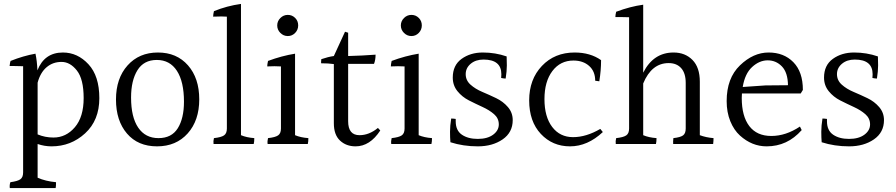

<svg xmlns="http://www.w3.org/2000/svg" viewBox="-20 -784 4575 980"><path d="M253 -82Q317 -82 362 -134.5Q407 -187 407 -283.5Q407 -380 372.5 -424Q338 -468 294 -468Q250 -468 218 -441Q186 -414 172 -362V-98Q210 -82 253 -82ZM98 96V-446Q69 -447 53 -447Q37 -447 29 -447Q31 -466 34 -473Q99 -499 161 -510Q169 -474 171 -425Q207 -516 301 -516Q376 -516 431.5 -456Q487 -396 487 -283Q487 -170 414.5 -103.5Q342 -37 243 -37Q207 -37 172 -49V123Q212 141 266 146Q266 168 264 176H30Q28 159 33 146Q70 141 84 131Q98 121 98 96Z M919 -265Q919 -367 883 -422.5Q847 -478 780.5 -478Q714 -478 681.5 -425.5Q649 -373 649 -286Q649 -186 685.5 -132.5Q722 -79 789 -79Q856 -79 887.5 -129.5Q919 -180 919 -265ZM786 -516Q882 -516 939.5 -450.5Q997 -385 997 -277Q997 -169 938 -103Q879 -37 781.5 -37Q684 -37 628 -102.5Q572 -168 572 -276Q572 -384 631 -450Q690 -516 786 -516Z M1138 -128V-699Q1127 -700 1110 -700Q1093 -700 1068 -699Q1068 -711 1072 -727Q1138 -754 1210 -764V-94Q1238 -82 1278 -79Q1278 -61 1275 -49H1070Q1068 -64 1072 -79Q1109 -83 1123.5 -93Q1138 -103 1138 -128Z M1486.5 -616Q1471 -600 1449 -600Q1427 -600 1411 -616Q1395 -632 1395 -654Q1395 -676 1411 -692Q1427 -708 1449 -708Q1471 -708 1486.5 -692.5Q1502 -677 1502 -654.5Q1502 -632 1486.5 -616ZM1414 -128V-445Q1398 -446 1380.5 -446Q1363 -446 1344 -445Q1344 -455 1348 -473Q1418 -499 1486 -510V-94Q1514 -82 1554 -79Q1554 -61 1551 -49H1346Q1344 -64 1348 -79Q1385 -83 1399.5 -93Q1414 -103 1414 -128Z M1795 -37Q1747 -37 1715.5 -66.5Q1684 -96 1684 -155V-457Q1656 -461 1619 -461Q1619 -464 1619 -469.5Q1619 -475 1620 -482Q1655 -494 1684 -498L1741 -622L1757 -617V-498Q1833 -500 1897 -505Q1897 -478 1889 -458H1757V-165Q1757 -94 1815 -94Q1864 -94 1909 -131L1921 -118Q1868 -37 1795 -37Z M2117.5 -616Q2102 -600 2080 -600Q2058 -600 2042 -616Q2026 -632 2026 -654Q2026 -676 2042 -692Q2058 -708 2080 -708Q2102 -708 2117.5 -692.5Q2133 -677 2133 -654.5Q2133 -632 2117.5 -616ZM2045 -128V-445Q2029 -446 2011.5 -446Q1994 -446 1975 -445Q1975 -455 1979 -473Q2049 -499 2117 -510V-94Q2145 -82 2185 -79Q2185 -61 2182 -49H1977Q1975 -64 1979 -79Q2016 -83 2030.5 -93Q2045 -103 2045 -128Z M2291 -388Q2291 -451 2336 -483.5Q2381 -516 2444.5 -516Q2508 -516 2566 -496Q2567 -479 2567 -450Q2567 -421 2561 -383Q2553 -383 2538 -386Q2539 -396 2539 -405Q2539 -480 2448 -480Q2408 -480 2382.5 -458.5Q2357 -437 2357 -405.5Q2357 -374 2381.5 -352Q2406 -330 2441.5 -315Q2477 -300 2512.5 -283Q2548 -266 2572.5 -237.5Q2597 -209 2597 -171Q2597 -108 2545.5 -72.5Q2494 -37 2419 -37Q2344 -37 2279 -58Q2277 -81 2277 -111.5Q2277 -142 2283 -179Q2292 -179 2306 -177Q2306 -171 2306 -165Q2306 -118 2337.5 -96.5Q2369 -75 2418.5 -75Q2468 -75 2497 -96.5Q2526 -118 2526 -149Q2526 -180 2502 -201Q2478 -222 2443 -238Q2408 -254 2373.5 -271.5Q2339 -289 2315 -318.5Q2291 -348 2291 -388Z M3057 -110Q2979 -37 2889.5 -37Q2800 -37 2740.5 -100.5Q2681 -164 2681 -271.5Q2681 -379 2746 -447.5Q2811 -516 2913 -516Q2993 -516 3048 -477Q3048 -425 3039 -369L3018 -372Q3018 -420 2987 -447.5Q2956 -475 2907 -475Q2840 -475 2799.5 -421.5Q2759 -368 2759 -278Q2759 -188 2798.5 -136Q2838 -84 2905 -84Q2972 -84 3044 -126Z M3552 -367V-94Q3584 -82 3622 -79Q3622 -65 3620 -49H3416Q3415 -61 3417 -79Q3453 -83 3466.5 -93Q3480 -103 3480 -128V-361Q3480 -410 3457 -436Q3434 -462 3393 -462Q3306 -462 3263 -358V-94Q3291 -82 3331 -79Q3331 -61 3328 -49H3123Q3121 -64 3125 -79Q3162 -83 3176.5 -93Q3191 -103 3191 -128V-696Q3162 -697 3146 -697Q3130 -697 3121 -697Q3121 -708 3125 -724Q3197 -751 3263 -760V-413Q3315 -516 3418 -516Q3477 -516 3514.5 -478Q3552 -440 3552 -367Z M3771 -340 3887 -348 4002 -349Q4001 -414 3971 -445Q3941 -476 3898.5 -476Q3856 -476 3819 -442Q3782 -408 3771 -340ZM3766 -284Q3766 -191 3804.5 -140.5Q3843 -90 3917 -90Q3991 -90 4063 -138L4072 -120Q3999 -37 3893 -37Q3818 -37 3757 -92Q3726 -120 3707.5 -165.5Q3689 -211 3689 -268Q3689 -385 3757 -450.5Q3825 -516 3903 -516Q3981 -516 4029.5 -466.5Q4078 -417 4078 -325Q4072 -314 4067 -307H3767Q3766 -300 3766 -284Z M4186 -388Q4186 -451 4231 -483.5Q4276 -516 4339.5 -516Q4403 -516 4461 -496Q4462 -479 4462 -450Q4462 -421 4456 -383Q4448 -383 4433 -386Q4434 -396 4434 -405Q4434 -480 4343 -480Q4303 -480 4277.5 -458.5Q4252 -437 4252 -405.5Q4252 -374 4276.5 -352Q4301 -330 4336.5 -315Q4372 -300 4407.5 -283Q4443 -266 4467.5 -237.5Q4492 -209 4492 -171Q4492 -108 4440.5 -72.5Q4389 -37 4314 -37Q4239 -37 4174 -58Q4172 -81 4172 -111.5Q4172 -142 4178 -179Q4187 -179 4201 -177Q4201 -171 4201 -165Q4201 -118 4232.5 -96.5Q4264 -75 4313.5 -75Q4363 -75 4392 -96.5Q4421 -118 4421 -149Q4421 -180 4397 -201Q4373 -222 4338 -238Q4303 -254 4268.5 -271.5Q4234 -289 4210 -318.5Q4186 -348 4186 -388Z"/></svg>

Font: Halant
Style: Regular
Weight: 400
Designer: Hitesh Malaviya (Devanagari), Satya Rajpurohit (Latin)
Foundry: Indian Type Foundry
Version: Version 1.100;PS 1.0;hotconv 1.0.78;makeotf.lib2.5.61930; tt